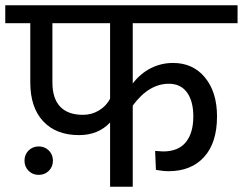

<svg xmlns="http://www.w3.org/2000/svg" viewBox="-40 -709 922 729"><path d="M464 -621V-392Q493 -430 532.5 -450Q572 -470 617 -470Q693 -470 738.5 -414.5Q784 -359 784 -267Q784 -167 735 -113Q686 -59 600 -59Q579 -59 552 -64L549 -136Q571 -134 579 -134Q637 -134 665.5 -169Q694 -204 694 -267Q694 -325 670 -358Q646 -391 601 -391Q525 -391 464 -308V0H378V-244Q333 -196 260 -196Q173 -196 124 -248.5Q75 -301 75 -396V-621H-20V-689H862V-621ZM378 -334V-621H159V-396Q159 -335 188.5 -304Q218 -273 275 -273Q308 -273 335.5 -289.5Q363 -306 378 -334ZM53 -99Q53 -122 68.5 -137.5Q84 -153 107 -153Q130 -153 145.5 -137.5Q161 -122 161 -99Q161 -76 145.5 -60.5Q130 -45 107 -45Q84 -45 68.5 -60.5Q53 -76 53 -99Z"/></svg>

Font: FiraGOUPP
Style: Medium
Weight: 400
Designer: bBox Type
Foundry: bBox Type GmbH
Version: Version 1.001